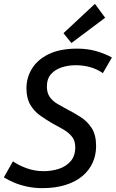

<svg xmlns="http://www.w3.org/2000/svg" viewBox="-32 -960 600 995"><path d="M187 15Q146 15 108.5 7Q71 -1 40.5 -14Q10 -27 -12 -41L35 -124Q63 -104 105 -88.5Q147 -73 194 -73Q236 -73 273 -85Q310 -97 334 -124.5Q358 -152 358 -197Q358 -230 341.5 -251Q325 -272 299 -287.5Q273 -303 244 -318Q209 -338 176.5 -361Q144 -384 124.5 -418Q105 -452 105 -503Q105 -557 133.5 -604Q162 -651 220.5 -679.5Q279 -708 368 -708Q420 -708 465 -695.5Q510 -683 548 -662L501 -581Q471 -602 435.5 -612Q400 -622 360 -622Q322 -622 288 -611Q254 -600 232.5 -576Q211 -552 211 -511Q211 -479 225.5 -458Q240 -437 263.5 -423Q287 -409 313 -395Q351 -376 386.5 -353Q422 -330 444 -295Q466 -260 466 -203Q466 -156 448 -116.5Q430 -77 395 -47.5Q360 -18 307.5 -1.5Q255 15 187 15ZM338 -737 297 -788 460 -940 513 -868Z"/></svg>

Font: Ubuntu Sans Medium
Style: Italic
Weight: 500
Italic angle: -13.5°
Designer: Dalton Maag Ltd
Foundry: Dalton Maag Ltd
Version: Version 1.006